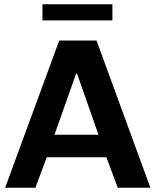

<svg xmlns="http://www.w3.org/2000/svg" viewBox="-20 -875 725 895"><path d="M4 0 256 -686H430L681 0H529L476 -142H198L145 0ZM234 -247H439L339 -532H335ZM178 -780V-855H504V-780Z"/></svg>

Font: Chivo Medium SemiBold
Style: Regular
Weight: 600
Version: Version 2.002